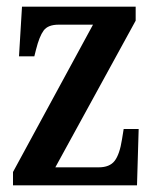

<svg xmlns="http://www.w3.org/2000/svg" viewBox="-20 -556 463 576"><path d="M19 0V-40L259 -482H156Q124 -482 111 -464.5Q98 -447 88 -407L83 -387H37L46 -536H387V-494L146 -54H276Q309 -54 324 -73.5Q339 -93 346 -138L351 -169H396L391 0Z"/></svg>

Font: Noto Serif Ethiopic ExtraCondensed SemiBold
Style: Regular
Weight: 600
Width: 2
Designer: Monotype Design Team
Foundry: Monotype Imaging Inc.
Version: Version 2.102; ttfautohint (v1.8.4.7-5d5b)